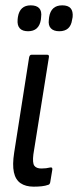

<svg xmlns="http://www.w3.org/2000/svg" viewBox="-20 -693 292 719"><path d="M106 6Q76 6 57 -7Q38 -20 32 -48Q26 -76 33 -121L89 -478Q91 -488 98 -488H157Q165 -488 163 -478L105 -115Q101 -83 108.5 -72.5Q116 -62 135 -62Q144 -62 152.5 -63Q161 -64 169 -66Q177 -67 176 -58L168 -10Q166 -2 161 -1Q150 3 136.5 4.5Q123 6 106 6ZM202 -576Q181 -576 170.5 -587Q160 -598 163 -620L164 -629Q171 -673 213 -673Q235 -673 244.5 -662Q254 -651 252 -629L250 -619Q244 -576 202 -576ZM85 -576Q64 -576 54 -587Q44 -598 46 -620L47 -629Q54 -673 95 -673Q117 -673 127 -662Q137 -651 134 -629L133 -619Q126 -576 85 -576Z"/></svg>

Font: Sofia Sans Extra Condensed Medium
Style: Italic
Weight: 500
Italic angle: -9°
Version: Version 4.100